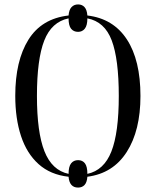

<svg xmlns="http://www.w3.org/2000/svg" viewBox="-20 -792 702 868"><path d="M333 56Q294 56 290 7Q208 -2 154.5 -50Q101 -98 75 -177Q49 -256 49 -359Q49 -517 108.5 -612.5Q168 -708 290 -722Q292 -748 303.5 -760Q315 -772 333 -772Q351 -772 362 -760Q373 -748 375 -722Q492 -708 553.5 -614Q615 -520 615 -358Q615 -202 553 -105Q491 -8 375 7Q373 33 362 44.5Q351 56 333 56ZM290 -6Q290 -39 301.5 -53.5Q313 -68 333 -68Q353 -68 364 -53.5Q375 -39 375 -6Q450 -22 483.5 -107Q517 -192 517 -358Q517 -525 485 -609.5Q453 -694 375 -709Q375 -677 363.5 -662.5Q352 -648 333 -648Q313 -648 301.5 -662Q290 -676 290 -709Q213 -693 180 -608.5Q147 -524 147 -358Q147 -194 181 -108Q215 -22 290 -6Z"/></svg>

Font: Noto Serif Display Condensed
Style: Regular
Weight: 400
Width: 3
Designer: Monotype Design Team
Foundry: Monotype Imaging Inc.
Version: Version 2.009